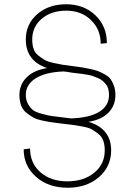

<svg xmlns="http://www.w3.org/2000/svg" viewBox="-20 -725 632 900"><path d="M290 -705Q373 -705 427 -653.5Q481 -602 481 -523L452 -520Q452 -587 406.5 -631Q361 -675 291 -675Q220 -675 175.5 -637Q131 -599 131 -540Q131 -515 137.5 -496Q144 -477 160 -464.5Q176 -452 189.5 -444Q203 -436 230.5 -430Q258 -424 273.5 -421.5Q289 -419 322 -415Q350 -411 365 -409Q379 -407 404 -401.5Q429 -396 442.5 -390.5Q456 -385 473.5 -375Q491 -365 499.5 -352.5Q508 -340 514.5 -321.5Q521 -303 521 -280Q521 -230 488.5 -197Q456 -164 395 -154Q501 -122 501 -20Q501 56 443.5 105.5Q386 155 297 155Q207 155 149 104Q91 53 91 -25L121 -29Q121 40 169.5 82.5Q218 125 296 125Q373 125 422 84.5Q471 44 471 -20Q471 -45 464.5 -64.5Q458 -84 441.5 -97Q425 -110 411.5 -118Q398 -126 369 -131.5Q340 -137 325 -139Q310 -141 275 -145Q242 -149 224 -151.5Q206 -154 178 -160Q150 -166 134.5 -175Q119 -184 102.5 -197.5Q86 -211 78.5 -232Q71 -253 71 -280Q71 -328 104.5 -362Q138 -396 201 -406Q101 -439 101 -540Q101 -612 154.5 -658.5Q208 -705 290 -705ZM278 -390Q194 -387 147.5 -358Q101 -329 101 -280Q101 -255 112 -236.5Q123 -218 135.5 -208.5Q148 -199 178 -191Q208 -183 224 -181Q240 -179 280 -174Q302 -172 313 -170Q400 -173 445.5 -201Q491 -229 491 -280Q491 -295 487.5 -308Q484 -321 476 -330.5Q468 -340 460 -347Q452 -354 438 -359.5Q424 -365 415 -368.5Q406 -372 388.5 -375Q371 -378 362.5 -379Q354 -380 336 -382Q318 -384 313 -385Q307 -386 296 -388Q284 -389 278 -390Z"/></svg>

Font: Metropolitano Thin
Style: Regular
Weight: 250
Designer: Fonts by Alex Slobzheninov & Chris M. Simpson / Changes by Cristiano Sobral
Foundry: Fonts by Alex Slobzheninov & Chris M. Simpson / Changes by Cristiano Sobral
Version: Version 1.00;August 30, 2020;FontCreator 13.0.0.2681 64-bit